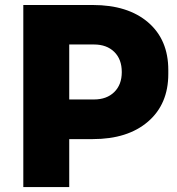

<svg xmlns="http://www.w3.org/2000/svg" viewBox="-20 -756 716 776"><path d="M259.8 0H74.2V-735.8H355Q496.6 -735.8 578.4 -665.8Q660.2 -595.7 660.2 -473.1V-457Q660.2 -335 578.1 -264.4Q496.1 -193.8 355 -193.8H259.8ZM359.9 -576.2H259.8V-354H359.9Q411.1 -354 441.7 -383.8Q472.2 -413.6 472.2 -464.8Q472.2 -516.6 441.7 -546.4Q411.1 -576.2 359.9 -576.2Z"/></svg>

Font: Sora ExtraBold
Style: Regular
Weight: 800
Designer: Jonathan Barnbrook, Julián Moncada
Foundry: Barnbrook Fonts
Version: Version 2.000